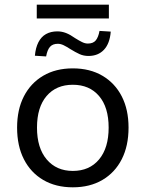

<svg xmlns="http://www.w3.org/2000/svg" viewBox="-20 -791 622 820"><path d="M291 9Q218 9 164.5 -22.5Q111 -54 82 -111Q53 -168 53 -246Q53 -323 82 -379.5Q111 -436 164.5 -467.5Q218 -499 291 -499Q364 -499 417.5 -467.5Q471 -436 500 -379.5Q529 -323 529 -246Q529 -168 500 -111Q471 -54 417.5 -22.5Q364 9 291 9ZM291 -61Q362 -61 403 -110Q444 -159 444 -246Q444 -333 403 -381Q362 -429 291 -429Q220 -429 179 -381Q138 -333 138 -246Q138 -159 179.5 -110Q221 -61 291 -61ZM137 -712V-771H445V-712ZM177 -550 129 -553Q132 -587 144 -610.5Q156 -634 176.5 -645.5Q197 -657 225 -657Q244 -657 262 -650Q280 -643 301 -628Q317 -618 330 -611.5Q343 -605 355 -605Q378 -605 389 -618.5Q400 -632 405 -659L453 -656Q449 -605 424 -578.5Q399 -552 358 -552Q337 -552 319.5 -560Q302 -568 281 -581Q264 -592 251.5 -598Q239 -604 227 -604Q205 -604 193.5 -591Q182 -578 177 -550Z"/></svg>

Font: Nunito Sans 10pt
Style: Regular
Weight: 400
Designer: Vernon Adams
Foundry: Vernon Adams
Version: Version 3.101;gftools[0.9.27]